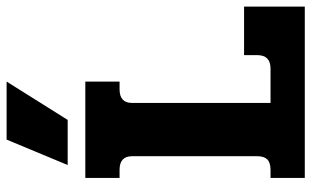

<svg xmlns="http://www.w3.org/2000/svg" viewBox="-196 -722 919 566"><g transform="rotate(-90 263.0 -439.5)"><path d="M134 -879H305L192 -699H59ZM21 -101H44Q66 -101 75.5 -110.5Q85 -120 85 -140V-509Q85 -546 45 -546H21V-647H305V-546H282Q242 -546 242 -509V-101H343Q383 -101 383 -140V-179H526V0H21Z"/></g></svg>

Font: Pridi SemiBold
Style: Regular
Weight: 600
Designer: Katatrad Team
Foundry: CadsonDemak
Version: Version 1.001